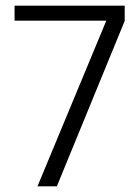

<svg xmlns="http://www.w3.org/2000/svg" viewBox="-20 -659 492 679"><path d="M112.5 0 356 -586H31.5V-639H421V-585L181 0Z"/></svg>

Font: Anek Latin Light
Style: Regular
Weight: 300
Designer: Yesha Goshar
Foundry: Ek Type
Version: Version 1.003